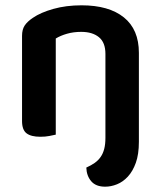

<svg xmlns="http://www.w3.org/2000/svg" viewBox="-20 -508 607 723"><path d="M305 123Q323 115 336.5 105.5Q350 96 359 83Q368 70 372.5 52.5Q377 35 377 11V-305Q377 -348 352.5 -368Q328 -388 286 -388Q257 -388 232.5 -381Q208 -374 190 -363V-1Q181 1 166 4Q151 7 132 7Q97 7 80 -6Q63 -19 63 -52V-373Q63 -397 73 -412Q83 -427 104 -441Q133 -461 181 -474.5Q229 -488 287 -488Q390 -488 446.5 -442.5Q503 -397 503 -309V26Q503 73 491.5 105Q480 137 461.5 157Q443 177 420.5 186Q398 195 376 195Q341 195 323.5 174.5Q306 154 305 123Z"/></svg>

Font: Baloo Thambi 2 SemiBold
Style: Regular
Weight: 600
Designer: Aadarsh Rajan and Ek Type
Foundry: Ek Type
Version: Version 1.640;hotconv 1.0.111;makeotfexe 2.5.65597; ttfautoh